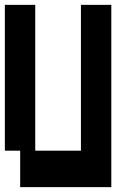

<svg xmlns="http://www.w3.org/2000/svg" viewBox="-20 -750 540 790"><path d="M63 20V-130H0V-730H125V-130H313V-730H438V20Z"/></svg>

Font: 2P VHS
Style: Regular
Weight: 400
Designer: CodeMan38
Foundry: CodeMan38
Version: Version 3.000